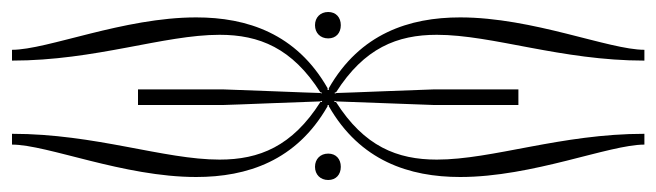

<svg xmlns="http://www.w3.org/2000/svg" viewBox="-239 -385 1094 320"><path d="M308 -321C321 -321 329 -330 329 -343C329 -356 321 -365 308 -365C295 -365 286 -356 286 -343C286 -330 295 -321 308 -321ZM308 -129C295 -129 286 -120 286 -107C286 -94 295 -85 308 -85C321 -85 329 -94 329 -107C329 -120 321 -129 308 -129ZM-9 -210H133C142 -210 286 -216 295 -216L297 -217L298 -215H295C248 -141 193 -119 127 -119C34 -119 -80 -162 -219 -162V-144C-160 -144 -33 -90 88 -90C173 -90 255 -117 307 -208V-210H309V-208C361 -117 443 -90 528 -90C649 -90 776 -144 835 -144V-162C696 -162 582 -119 489 -119C423 -119 368 -141 321 -215H318L319 -217L321 -216C330 -216 475 -210 484 -210H625V-236H484C475 -236 331 -230 322 -230L319 -229V-231H321C368 -305 423 -327 489 -327C582 -327 696 -284 835 -284V-302C776 -302 649 -356 528 -356C443 -356 361 -329 309 -238V-235H307V-238C255 -329 173 -356 88 -356C-33 -356 -160 -302 -219 -302V-284C-80 -284 34 -327 127 -327C193 -327 248 -305 295 -231H297V-229L295 -230C286 -230 142 -236 133 -236H-9Z"/></svg>

Font: FoglihtenDeH02
Style: Regular
Weight: 500
Designer: gluk (gluksza@wp.pl|www.glukfonts.pl)
Version: Version 0.68